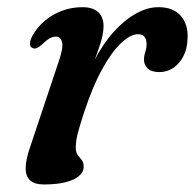

<svg xmlns="http://www.w3.org/2000/svg" viewBox="-20 -490 530 522"><path d="M68 -359.5Q61.5 -362.5 61.5 -371.2Q61.5 -380 68 -392.5Q81 -416 101.8 -433.5Q122.5 -451 148.8 -460.8Q175 -470.5 204 -470.5Q232 -470.5 246.8 -457.2Q261.5 -444 261.5 -419Q261.5 -398.5 253 -371.8Q244.5 -345 233.2 -316Q222 -287 212.8 -260.2Q203.5 -233.5 202 -213L193.5 -214.5Q210.5 -275.5 235 -323Q259.5 -370.5 289 -403.2Q318.5 -436 349.8 -453.2Q381 -470.5 411 -470.5Q450.5 -470.5 471 -447.5Q491.5 -424.5 490 -387.5Q489.5 -358 478.5 -337Q467.5 -316 450.5 -305Q433.5 -294 413.5 -294Q391.5 -294 381.5 -304Q371.5 -314 371.5 -327Q371.5 -338.5 375 -349Q378.5 -359.5 378.5 -370.5Q378.5 -382.5 373 -389.8Q367.5 -397 355.5 -397Q335 -397 309.5 -373.2Q284 -349.5 257.8 -302Q231.5 -254.5 208 -182.5Q196.5 -147.5 191.2 -126.5Q186 -105.5 186 -89Q186 -75.5 191.2 -68.5Q196.5 -61.5 202 -55Q207.5 -48.5 207.5 -36Q207.5 -23 195.2 -12Q183 -1 159 5.2Q135 11.5 99.5 11.5Q74 11.5 61.8 0.2Q49.5 -11 49.8 -33.5Q50 -56 61.5 -89L139 -321Q152.5 -359.5 148.8 -375Q145 -390.5 132 -390.5Q124 -390.5 115.2 -385.8Q106.5 -381 93.5 -368.5Q85 -361 79.2 -359Q73.5 -357 68 -359.5Z"/></svg>

Font: Fraunces Medium
Style: Italic
Weight: 500
Italic angle: -16°
Version: Version 1.000;[b76b70a41]